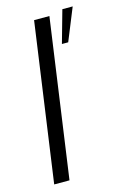

<svg xmlns="http://www.w3.org/2000/svg" viewBox="-104 -695 473 743"><g transform="rotate(-15 133.0 -323.5)"><path d="M18.1 0 107.5 -634.3H168.8L79.4 0ZM187.6 -517.2 224.1 -646.9H265.5L212.8 -517.2Z"/></g></svg>

Font: Alumni Sans SC Thin
Style: Italic
Weight: 100
Italic angle: -8°
Designer: Robert E. Leuschke
Foundry: Robert E. Leuschke
Version: Version 1.016